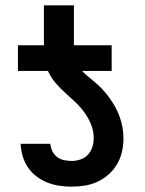

<svg xmlns="http://www.w3.org/2000/svg" viewBox="-20 -689 540 717"><path d="M47 -424V-520H144V-669H256V-520H397V-424ZM248 8Q224 8 201 4.5Q178 1 156.5 -7.5Q135 -16 116 -30.5Q97 -45 84 -64.5Q71 -84 64.5 -106.5Q58 -129 57 -152H168Q169 -138 175.5 -124.5Q182 -111 193.5 -102.5Q205 -94 219 -91Q233 -88 248 -88Q264 -88 280.5 -93.5Q297 -99 308.5 -111.5Q320 -124 325 -140.5Q330 -157 330 -173Q330 -199 320.5 -223Q311 -247 296 -268Q281 -289 262.5 -306.5Q244 -324 225 -341Q206 -358 189 -377.5Q172 -397 161 -420Q150 -443 147 -468.5Q144 -494 144 -520H256Q256 -499 259.5 -479Q263 -459 274 -441.5Q285 -424 300.5 -410.5Q316 -397 332 -384Q348 -371 362 -356Q376 -341 388 -324.5Q400 -308 410 -290Q420 -272 427 -252.5Q434 -233 437.5 -212.5Q441 -192 441 -172Q441 -147 435.5 -122.5Q430 -98 417.5 -76.5Q405 -55 386 -38Q367 -21 344.5 -10.5Q322 0 297.5 4Q273 8 248 8Z"/></svg>

Font: Zed Mono
Style: Bold
Weight: 700
Monospace: yes
Designer: Belleve Invis
Foundry: Belleve Invis
Version: Version 1.0.0; ttfautohint (v1.8.4)